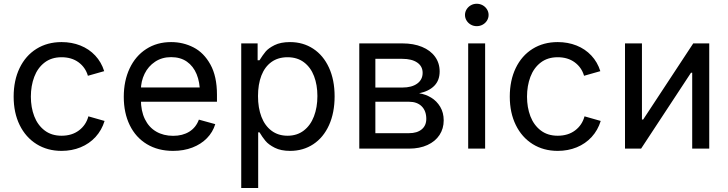

<svg xmlns="http://www.w3.org/2000/svg" viewBox="-20 -771 3776 996"><path d="M50.8 -269.5Q50.8 -354 81.8 -418.2Q112.8 -482.4 169.2 -517.6Q225.6 -552.7 299.3 -552.7Q352.1 -552.7 397 -534.9Q441.9 -517.1 473.9 -482.9Q505.9 -448.7 520.5 -401.9L436 -377.9Q423.3 -421.4 387.5 -447.8Q351.6 -474.1 299.3 -474.1Q247.1 -474.1 211.2 -446.5Q175.3 -418.9 157.7 -372.3Q140.1 -325.7 140.1 -269.5Q140.1 -213.9 157.7 -168Q175.3 -122.1 211.2 -94.5Q247.1 -66.9 299.3 -66.9Q353 -66.9 389.6 -94.5Q426.3 -122.1 438.5 -167.5L522.5 -143.6Q507.8 -95.7 475.6 -60.5Q443.4 -25.4 397.9 -6.8Q352.5 11.7 299.3 11.7Q226.1 11.7 169.7 -23.4Q113.3 -58.6 82 -122.3Q50.8 -186 50.8 -269.5Z M622.1 -268.6Q622.1 -351.6 652.6 -416.3Q683.1 -481 738.8 -516.8Q794.4 -552.7 867.7 -552.7Q930.2 -552.7 983.9 -525.1Q1037.6 -497.6 1071.5 -436.3Q1105.5 -375 1105.5 -279.8V-243.2H681.6V-317.4H1058.1L1017.1 -290Q1017.1 -344.7 1000 -386.2Q982.9 -427.7 949.5 -451.2Q916 -474.6 867.7 -474.6Q820.3 -474.6 784.7 -450.9Q749 -427.2 730 -388.2Q710.9 -349.1 710.9 -304.2V-254.9Q710.9 -195.3 731.7 -152.8Q752.4 -110.4 790.3 -88.4Q828.1 -66.4 878.4 -66.4Q927.2 -66.4 961.9 -87.9Q996.6 -109.4 1011.7 -150.4L1096.7 -127Q1084 -85.4 1053.5 -54.2Q1022.9 -22.9 978 -5.6Q933.1 11.7 877.9 11.7Q799.8 11.7 741.9 -23.2Q684.1 -58.1 653.1 -121.6Q622.1 -185.1 622.1 -268.6Z M1231.4 -545.9H1316.4V-458.5H1326.2Q1343.3 -485.8 1357.9 -503.4Q1372.6 -521 1404.3 -536.9Q1436 -552.7 1484.4 -552.7Q1552.2 -552.7 1604.7 -518.3Q1657.2 -483.9 1686.5 -420.2Q1715.8 -356.4 1715.8 -271.5Q1715.8 -186 1686.8 -121.8Q1657.7 -57.6 1605.2 -22.9Q1552.7 11.7 1484.9 11.7Q1437.5 11.7 1405.5 -4.4Q1373.5 -20.5 1357.4 -39.8Q1341.3 -59.1 1326.2 -84.5H1319.3V204.1H1231.4ZM1626.5 -272.5Q1626.5 -330.6 1609.1 -376Q1591.8 -421.4 1556.9 -447.8Q1522 -474.1 1471.7 -474.1Q1422.4 -474.1 1387.9 -449.2Q1353.5 -424.3 1335.9 -378.9Q1318.4 -333.5 1318.4 -272.5Q1318.4 -211.4 1336.2 -165Q1354 -118.7 1388.7 -92.8Q1423.3 -66.9 1471.7 -66.9Q1521 -66.9 1555.9 -93.8Q1590.8 -120.6 1608.6 -167.2Q1626.5 -213.9 1626.5 -272.5Z M1843.8 -545.9H2066.9Q2125.5 -545.9 2169.2 -527.8Q2212.9 -509.8 2236.8 -476.8Q2260.7 -443.8 2260.7 -400.4Q2260.7 -354 2232.7 -325.7Q2204.6 -297.4 2154.3 -287.1Q2187.5 -282.2 2216.6 -264.6Q2245.6 -247.1 2263.7 -216.8Q2281.7 -186.5 2281.7 -146.5Q2281.7 -104 2260 -70.8Q2238.3 -37.6 2197.5 -18.8Q2156.7 0 2101.6 0H1843.8ZM2191.4 -154.3Q2191.4 -195.8 2167.5 -219.5Q2143.6 -243.2 2101.6 -243.2H1927.2V-80.1H2101.6Q2143.6 -80.1 2167.5 -99.9Q2191.4 -119.6 2191.4 -154.3ZM2172.4 -393.1Q2172.4 -427.2 2144.3 -446.5Q2116.2 -465.8 2066.9 -465.8H1927.2V-316.9H2067.4Q2116.2 -316.9 2144.3 -337.4Q2172.4 -357.9 2172.4 -393.1Z M2408.7 -545.9H2496.6V0H2408.7ZM2392.1 -693.4Q2392.1 -709 2400.4 -722.4Q2408.7 -735.8 2422.6 -743.7Q2436.5 -751.5 2453.1 -751.5Q2469.7 -751.5 2483.9 -743.7Q2498 -735.8 2506.3 -722.4Q2514.6 -709 2514.6 -693.4Q2514.6 -677.7 2506.3 -664.3Q2498 -650.9 2483.9 -643.1Q2469.7 -635.3 2453.1 -635.3Q2436.5 -635.3 2422.6 -643.1Q2408.7 -650.9 2400.4 -664.3Q2392.1 -677.7 2392.1 -693.4Z M2624.5 -269.5Q2624.5 -354 2655.5 -418.2Q2686.5 -482.4 2742.9 -517.6Q2799.3 -552.7 2873 -552.7Q2925.8 -552.7 2970.7 -534.9Q3015.6 -517.1 3047.6 -482.9Q3079.6 -448.7 3094.2 -401.9L3009.8 -377.9Q2997.1 -421.4 2961.2 -447.8Q2925.3 -474.1 2873 -474.1Q2820.8 -474.1 2784.9 -446.5Q2749 -418.9 2731.4 -372.3Q2713.9 -325.7 2713.9 -269.5Q2713.9 -213.9 2731.4 -168Q2749 -122.1 2784.9 -94.5Q2820.8 -66.9 2873 -66.9Q2926.8 -66.9 2963.4 -94.5Q3000 -122.1 3012.2 -167.5L3096.2 -143.6Q3081.5 -95.7 3049.3 -60.5Q3017.1 -25.4 2971.7 -6.8Q2926.3 11.7 2873 11.7Q2799.8 11.7 2743.4 -23.4Q2687 -58.6 2655.8 -122.3Q2624.5 -186 2624.5 -269.5Z M3570.8 0V-393.6H3564.5L3305.7 0H3222.2V-545.9H3310.1V-150.9H3316.4L3576.2 -545.9H3659.2V0Z"/></svg>

Font: Inter RS Variable
Style: Regular
Weight: 400
Designer: Rasmus Andersson (customised by Maria Ramos and Noel Pretorius)
Foundry: rsms
Version: Version 3.001;Glyphs 3.2.3 (3260)